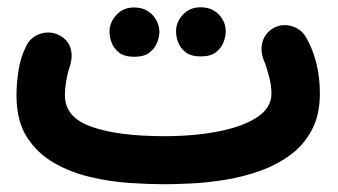

<svg xmlns="http://www.w3.org/2000/svg" viewBox="-20 -439 910 517"><path d="M24.4 -182.1Q24.4 -215.3 30 -250.5Q35.6 -285.6 50.8 -315.4Q62.5 -339.4 88.4 -347.9Q114.3 -356.4 138.2 -344.7Q162.1 -333 169.7 -310.1Q177.2 -287.1 167 -256.8Q162.1 -243.2 158.4 -221.9Q154.8 -200.7 154.8 -182.1Q154.8 -123 226.3 -97.7Q297.9 -72.3 422.9 -72.3Q502 -72.3 567.4 -85Q632.8 -97.7 671.9 -123Q710.9 -148.4 710.9 -187Q710.9 -210 703.6 -236.6Q696.3 -263.2 691.4 -273.9Q680.2 -300.8 686.5 -325Q692.9 -349.1 715.3 -362.8Q738.3 -376 764.4 -368.9Q790.5 -361.8 804.2 -338.4Q841.3 -273.4 841.3 -187Q841.3 -129.4 819.3 -88.4Q797.4 -47.4 760.5 -20.8Q723.6 5.9 678.5 21.7Q633.3 37.6 586.2 45.2Q539.1 52.7 496.6 54.9Q454.1 57.1 422.9 57.1Q381.8 57.1 329.6 53.7Q277.3 50.3 223.9 37.8Q170.4 25.4 125.2 -0.5Q80.1 -26.4 52.2 -70.3Q24.4 -114.3 24.4 -182.1ZM454.1 -355Q454.1 -379.9 472.7 -399.7Q491.2 -419.4 520 -419.4Q540.5 -419.4 555.2 -410.9Q569.8 -402.3 577.6 -389.2Q587.9 -374 587.9 -354.5Q587.9 -341.3 582 -325.7Q576.2 -310.1 561.8 -298.6Q547.4 -287.1 520.5 -287.1Q493.7 -287.1 479.2 -298.8Q464.8 -310.5 459.5 -325.7Q454.1 -339.4 454.1 -355ZM274.9 -354Q274.9 -378.9 293.5 -398.9Q312 -418.9 340.8 -418.9Q361.8 -418.9 376.2 -410.2Q390.6 -401.4 398.4 -388.7Q409.2 -371.6 409.2 -354Q409.2 -340.8 403.3 -325Q397.5 -309.1 382.8 -297.6Q368.2 -286.1 341.8 -286.1Q314.5 -286.1 300 -297.9Q285.6 -309.6 280.3 -324.7Q274.9 -339.8 274.9 -354Z"/></svg>

Font: Mikhak Bold
Style: Regular
Weight: 700
Designer: Amin Abedi
Version: Version 3.3